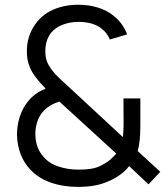

<svg xmlns="http://www.w3.org/2000/svg" viewBox="-20 -754 692 790"><path d="M104.5 -56.5Q53 -111.5 50 -197Q49.5 -236.5 61.2 -273.5Q73 -310.5 97 -339Q122.5 -370.5 167.5 -389.5Q140 -418 123.8 -440.2Q107.5 -462.5 99 -487.2Q90.5 -512 90.5 -543.5Q90.5 -599.5 119 -645.2Q147.5 -691 197 -713.5Q244.5 -734.5 302.5 -734.5Q345 -734.5 383.2 -722.8Q421.5 -711 448.5 -688Q467 -673.5 481 -654Q495 -634.5 503 -612.5L432 -591.5Q421 -619 397 -637Q379 -651 354.8 -657.5Q330.5 -664 303.5 -664Q261 -664 226.5 -647.5Q196.5 -632.5 181.5 -606.2Q166.5 -580 166.5 -544Q166.5 -515 175.5 -495.5Q184.5 -476 205.5 -451Q219.5 -435.5 257.5 -401.5L485.5 -190Q488.5 -212 488.5 -243.5L488 -349H557.5V-238.5Q557.5 -169 546.5 -132.5L639.5 -47L591 4.5L511.5 -70.5Q495 -49.5 470.2 -32.2Q445.5 -15 419.5 -5.5Q372.5 15 301.5 15Q239.5 15 188.8 -2.8Q138 -20.5 104.5 -56.5ZM398 -74Q421 -86 433.5 -97Q446 -108 458.5 -122L224.5 -336Q180 -322.5 154 -291.5Q140 -274 132.8 -251.2Q125.5 -228.5 125.5 -203Q125.5 -174.5 134 -150.5Q142.5 -126.5 159.5 -108.5Q181.5 -82 220.2 -69Q259 -56 302.5 -56Q333.5 -56 356 -59.8Q378.5 -63.5 398 -74Z"/></svg>

Font: CCSD_manrope
Style: Regular
Weight: 400
Designer: Mikhail Sharanda
Foundry: Mikhail Sharanda
Version: Version 4.503